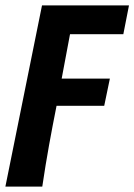

<svg xmlns="http://www.w3.org/2000/svg" viewBox="-42 -516 499 713"><path d="M-22 177 114 -496H437L416 -389H218L187 -224H366L345 -123H168Q153 -48 140 24Q127 96 115 177Z"/></svg>

Font: Source Sans 3
Style: Bold Italic
Weight: 700
Italic angle: -11°
Designer: Paul D. Hunt
Foundry: Adobe
Version: Version 3.052;hotconv 1.1.0;makeotfexe 2.6.0